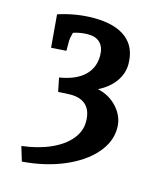

<svg xmlns="http://www.w3.org/2000/svg" viewBox="-114 -747 793 936"><g transform="rotate(15 282.5 -278.5)"><path d="M337 -163Q337 -217 310 -244.5Q283 -272 231 -272Q213 -272 168 -269L154 -338Q235 -351 277.5 -390.5Q320 -430 320 -492Q320 -534 298.5 -556Q277 -578 237 -578Q199 -578 163 -566Q155 -536 155 -525V-473L79 -468L65 -633Q154 -662 243 -662Q351 -662 407.5 -617.5Q464 -573 464 -488Q464 -441 435 -400Q406 -359 352 -332Q413 -319 452.5 -274Q492 -229 492 -173Q492 -103 439.5 -43Q387 17 294 56.5Q201 96 85 105L63 32Q145 22 207 -5.5Q269 -33 303 -74Q337 -115 337 -163Z"/></g></svg>

Font: Andada Pro ExtraBold
Style: Regular
Weight: 800
Designer: Carolina Giovagnoli
Foundry: Huerta Tipografica
Version: Version 3.005; ttfautohint (v1.8.4)